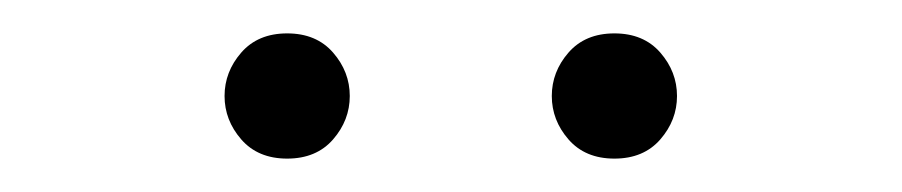

<svg xmlns="http://www.w3.org/2000/svg" viewBox="-20 -694 540 115"><path d="M152 -599Q134.5 -599 124.5 -610.5Q114.5 -622 114.5 -636.5Q114.5 -651 124.5 -662.5Q134.5 -674 152 -674Q169.5 -674 179.5 -662.5Q189.5 -651 189.5 -636.5Q189.5 -622 179.5 -610.5Q169.5 -599 152 -599ZM348 -599Q330.5 -599 320.5 -610.5Q310.5 -622 310.5 -636.5Q310.5 -651 320.5 -662.5Q330.5 -674 348 -674Q365.5 -674 375.5 -662.5Q385.5 -651 385.5 -636.5Q385.5 -622 375.5 -610.5Q365.5 -599 348 -599Z"/></svg>

Font: Newsreader 60pt ExtraLight
Style: Regular
Weight: 250
Designer: Hugues Gentile
Foundry: Production Type
Version: Version 1.003